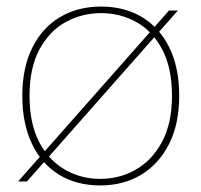

<svg xmlns="http://www.w3.org/2000/svg" viewBox="-20 -553 611 585"><path d="M35 0 495 -521H522L62 0ZM285 12Q214 12 160.5 -20.5Q107 -53 77.5 -114.5Q48 -176 48 -261Q48 -347 78.5 -408Q109 -469 163 -501Q217 -533 288 -533Q359 -533 412.5 -501Q466 -469 496 -408Q526 -347 526 -261Q526 -175 495 -114Q464 -53 410 -20.5Q356 12 285 12ZM285 -8Q344 -8 393.5 -36Q443 -64 473.5 -120.5Q504 -177 504 -261Q504 -347 474 -403Q444 -459 395 -486Q346 -513 288 -513Q230 -513 180.5 -486Q131 -459 100.5 -403Q70 -347 70 -261Q70 -176 99.5 -120Q129 -64 178 -36Q227 -8 285 -8Z"/></svg>

Font: DM Sans 10pt Thin
Style: Regular
Weight: 250
Version: Version 4.004;gftools[0.9.30]